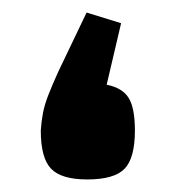

<svg xmlns="http://www.w3.org/2000/svg" viewBox="-20 -280 281 306"><path d="M118 -260 173 -243 150 -145Q175 -140 185 -124Q195 -108 195 -72Q195 -28 178.5 -11Q162 6 119 6Q78 6 61.5 -11Q45 -28 45 -72Q46 -87 48.5 -100Q51 -113 57 -128.5Q63 -144 73 -166Z"/></svg>

Font: Changa Medium
Style: Regular
Weight: 500
Designer: Eduardo Rodriguez Tunni
Foundry: Eduardo Rodriguez Tunni
Version: Version 3.003